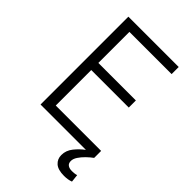

<svg xmlns="http://www.w3.org/2000/svg" viewBox="-259 -788 1071 1071"><g transform="rotate(45 276.5 -252.0)"><path d="M465 189Q417 189 394.5 169Q372 149 372 117Q372 81 396 51Q420 21 449 0H91V-693H488V-637H155V-392H451V-336H155V-56H513V-1Q495 12 476.5 30Q458 48 445.5 67Q433 86 433 103Q433 122 445 130.5Q457 139 477 139Q485 139 495 138Q505 137 514 134L519 180Q496 189 465 189Z"/></g></svg>

Font: Ubuntu Sans Light
Style: Regular
Weight: 300
Designer: Dalton Maag Ltd
Foundry: Dalton Maag Ltd
Version: Version 1.006; ttfautohint (v1.8.4.7-5d5b)